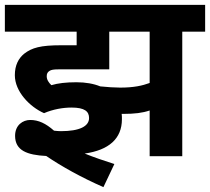

<svg xmlns="http://www.w3.org/2000/svg" viewBox="-20 -642 863 789"><path d="M274 -200C328 -200 346 -184 346 -157C346 -123 307 -103 230 -103C221 -103 211 -104 202 -105C168 -135 138 -149 104 -149C74 -149 42 -128 42 -84C42 -23 92 -5 170 -1C233 42 316 88 405 127L450 32C409 19 365 4 328 -11C427 -25 481 -72 481 -152C481 -160 481 -167 480 -174C482 -174 485 -174 487 -174C533 -174 566 -178 595 -188V0H729V-512H823V-622H0V-512H295V-456H231C147 -456 111 -446 79 -421C56 -402 41 -374 41 -333C41 -266 102 -203 161 -177C198 -193 239 -200 274 -200ZM474 -282C453 -282 419 -284 392 -287C365 -298 332 -304 294 -304C251 -304 218 -300 191 -292C180 -303 172 -314 172 -329C172 -340 176 -346 184 -351C191 -355 199 -357 221 -357H429V-512H595V-301C565 -290 530 -282 474 -282Z"/></svg>

Font: Noto Sans
Style: Bold Italic
Weight: 700
Italic angle: -12°
Designer: Monotype Design Team
Foundry: Monotype Imaging Inc.
Version: Version 2.013